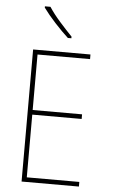

<svg xmlns="http://www.w3.org/2000/svg" viewBox="-62 -993 624 1034"><g transform="rotate(5 250.0 -475.5)"><path d="M295 -792V-801Q264 -833 228 -873.5Q192 -914 168 -951H138V-944Q164 -908 203 -865.5Q242 -823 276 -792ZM405 0V-25H121V-364H388V-389H121V-689H405V-714H95V0Z"/></g></svg>

Font: Noto Sans Mono UI Condensed Thin
Style: Regular
Weight: 250
Width: 3
Designer: Monotype Design team
Foundry: Monotype Imaging Inc.
Version: 1.000